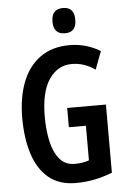

<svg xmlns="http://www.w3.org/2000/svg" viewBox="-61 -968 679 1022"><g transform="rotate(-5 278.0 -457.0)"><path d="M291 -392H498V-28Q450 -9 402.5 0.5Q355 10 302 10Q214 10 158 -36.5Q102 -83 75 -166Q48 -249 48 -359Q48 -469 80 -551Q112 -633 175.5 -678.5Q239 -724 332 -724Q377 -724 419 -712Q461 -700 496 -678L460 -582Q401 -623 336 -623Q260 -623 214 -555.5Q168 -488 168 -356Q168 -280 182 -220.5Q196 -161 226 -126.5Q256 -92 306 -92Q330 -92 347 -95Q364 -98 382 -104V-289H291ZM315 -924Q375 -924 375 -856Q375 -789 315 -789Q253 -789 253 -856Q253 -924 315 -924Z"/></g></svg>

Font: Noto Sans Gurmukhi ExtraCondensed SemiBold
Style: Regular
Weight: 600
Width: 2
Designer: Jelle Bosma - Monotype Design Team
Foundry: Monotype Imaging Inc.
Version: Version 2.004; ttfautohint (v1.8.4.7-5d5b)